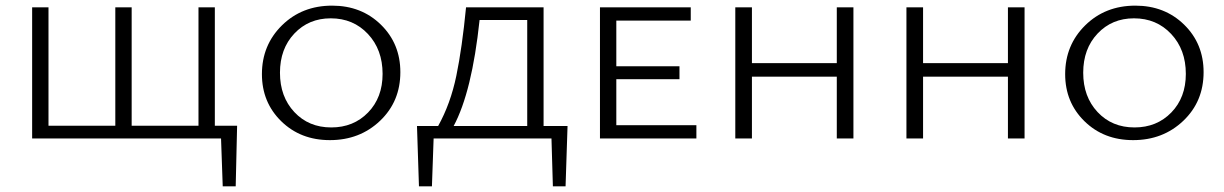

<svg xmlns="http://www.w3.org/2000/svg" viewBox="-20 -491 4340 681"><path d="M821 -45 816 170H770L764 0H94V-465H152V-45H389V-465H447V-45H684V-465H742V-45Z M1150 6Q1046 6 977.5 -61Q909 -128 909 -228Q909 -331 980 -401Q1051 -471 1158 -471Q1262 -471 1331 -403.5Q1400 -336 1400 -235Q1400 -131 1328 -62.5Q1256 6 1150 6ZM1155 -39Q1234 -39 1285.5 -92Q1337 -145 1337 -229Q1337 -315 1285 -370.5Q1233 -426 1153 -426Q1075 -426 1024 -372Q973 -318 973 -233Q973 -148 1024 -93.5Q1075 -39 1155 -39Z M1993 -44 1986 170H1941L1936 0H1518L1512 170H1466L1459 -44H1534Q1578 -123 1598.5 -222Q1619 -321 1633 -465H1908V-44ZM1589 -44H1850V-420H1681Q1654 -165 1589 -44Z M2166 -47H2450V0H2108V-465H2430V-418H2166V-256H2390V-210H2166Z M2948 -465H3007V0H2948V-219H2647V0H2588V-465H2647V-267H2948Z M3555 -465H3614V0H3555V-219H3254V0H3195V-465H3254V-267H3555Z M3999 6Q3895 6 3826.5 -61Q3758 -128 3758 -228Q3758 -331 3829 -401Q3900 -471 4007 -471Q4111 -471 4180 -403.5Q4249 -336 4249 -235Q4249 -131 4177 -62.5Q4105 6 3999 6ZM4004 -39Q4083 -39 4134.5 -92Q4186 -145 4186 -229Q4186 -315 4134 -370.5Q4082 -426 4002 -426Q3924 -426 3873 -372Q3822 -318 3822 -233Q3822 -148 3873 -93.5Q3924 -39 4004 -39Z"/></svg>

Font: EauTestSC Semilight
Style: Regular
Weight: 300
Designer: Christian Thalmann (Catharsis Fonts)
Version: Version 0.001;PS 000.001;hotconv 1.0.88;makeotf.lib2.5.64775